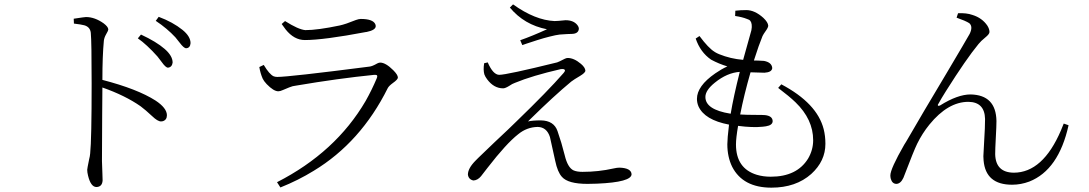

<svg xmlns="http://www.w3.org/2000/svg" viewBox="-20 -825 5040 889"><path d="M322.3 -715.8 321.3 -738.3Q372.1 -746.1 377.9 -746.1Q418.9 -746.1 460 -716.8Q480.5 -701.2 481.4 -689.5Q481.4 -682.6 470.7 -665Q462.9 -651.4 460.9 -636.7Q454.1 -565.4 454.1 -455.1Q616.2 -413.1 700.2 -359.4Q752 -325.2 752.9 -292Q752.9 -269.5 733.4 -263.7Q729.5 -262.7 725.6 -262.7Q710 -262.7 684.6 -287.1Q653.3 -316.4 630.9 -333Q559.6 -382.8 454.1 -419.9Q454.1 -391.6 453.1 -289.1Q452.1 -139.6 452.1 -79.1Q453.1 -56.6 454.1 -22.5Q455.1 2 455.1 10.7Q453.1 40 426.8 41Q400.4 41 387.7 -11.7Q383.8 -27.3 383.8 -39.1Q383.8 -43.9 392.6 -86.9Q396.5 -101.6 397.5 -114.3Q404.3 -179.7 404.3 -438.5Q404.3 -631.8 400.4 -672.9Q397.5 -700.2 370.1 -708Q355.5 -711.9 322.3 -715.8ZM618.2 -647.5 632.8 -665Q704.1 -631.8 742.2 -598.6Q779.3 -566.4 779.3 -535.2Q776.4 -513.7 757.8 -511.7Q747.1 -511.7 728.5 -538.1Q715.8 -555.7 709 -563.5Q659.2 -619.1 618.2 -647.5ZM701.2 -728.5 714.8 -747.1Q780.3 -722.7 825.2 -686.5Q862.3 -656.2 862.3 -625Q860.4 -602.5 841.8 -601.6Q831.1 -601.6 811.5 -627.9Q798.8 -644.5 792 -652.3Q753.9 -693.4 701.2 -728.5Z M1196.3 -460.9Q1185.5 -485.4 1180.7 -514.6L1201.2 -524.4Q1227.5 -480.5 1247.1 -471.7Q1254.9 -468.8 1263.7 -468.8Q1318.4 -468.8 1690.4 -516.6Q1703.1 -517.6 1726.6 -531.2Q1734.4 -535.2 1740.2 -535.2Q1765.6 -535.2 1800.8 -500Q1822.3 -478.5 1822.3 -465.8Q1822.3 -457 1798.8 -440.4Q1780.3 -426.8 1775.4 -417Q1650.4 -166 1432.6 -34.2Q1361.3 9.8 1278.3 43L1262.7 18.6Q1534.2 -120.1 1672.9 -357.4Q1702.1 -409.2 1724.6 -462.9Q1731.4 -478.5 1717.8 -478.5Q1714.8 -478.5 1712.9 -478.5Q1546.9 -461.9 1351.6 -428.7Q1341.8 -426.8 1335 -425.8Q1326.2 -423.8 1290 -408.2Q1277.3 -402.3 1268.6 -402.3Q1247.1 -402.3 1214.8 -435.5Q1201.2 -450.2 1196.3 -460.9ZM1719.7 -704.1Q1719.7 -685.5 1676.8 -676.8Q1675.8 -676.8 1674.8 -676.8Q1478.5 -639.6 1391.6 -639.6Q1341.8 -639.6 1302.7 -688.5Q1293.9 -700.2 1284.2 -713.9L1299.8 -727.5Q1361.3 -688.5 1393.6 -685.5Q1450.2 -685.5 1552.7 -707Q1580.1 -712.9 1627.9 -732.4Q1641.6 -737.3 1650.4 -737.3Q1707 -737.3 1717.8 -712.9Q1719.7 -708 1719.7 -704.1Z M2221.7 -532.2 2238.3 -536.1Q2262.7 -479.5 2291 -478.5Q2326.2 -478.5 2559.6 -536.1Q2566.4 -538.1 2594.7 -552.7Q2602.5 -556.6 2608.4 -556.6Q2637.7 -556.6 2669.9 -529.3Q2689.5 -512.7 2690.4 -498Q2690.4 -488.3 2666 -473.6Q2637.7 -457 2625 -447.3Q2544.9 -380.9 2434.6 -272.5Q2428.7 -266.6 2424.8 -262.7Q2445.3 -267.6 2484.4 -267.6Q2544.9 -266.6 2561.5 -217.8Q2580.1 -165 2594.7 -106.4Q2608.4 -48.8 2635.7 -36.1Q2651.4 -29.3 2676.8 -29.3Q2751 -29.3 2820.3 -44.9Q2836.9 -48.8 2848.6 -48.8Q2902.3 -46.9 2904.3 -18.6Q2904.3 18.6 2744.1 25.4Q2721.7 26.4 2700.2 26.4Q2610.4 26.4 2582 -5.9Q2561.5 -28.3 2550.8 -80.1Q2529.3 -179.7 2526.4 -190.4Q2511.7 -236.3 2469.7 -237.3Q2418.9 -236.3 2378.9 -203.1Q2324.2 -160.2 2237.3 -47.9Q2216.8 -20.5 2207 -8.8Q2191.4 9.8 2171.9 10.7Q2149.4 5.9 2146.5 -16.6Q2146.5 -45.9 2182.6 -82Q2184.6 -84 2194.3 -93.8Q2212.9 -112.3 2269.5 -166Q2342.8 -234.4 2371.1 -262.7Q2516.6 -403.3 2588.9 -486.3Q2602.5 -501 2589.8 -504.9Q2584 -505.9 2576.2 -504.9Q2444.3 -474.6 2364.3 -441.4Q2352.5 -437.5 2336.9 -426.8Q2319.3 -416 2309.6 -416Q2266.6 -416 2235.4 -458Q2226.6 -469.7 2222.7 -480.5Q2216.8 -501 2221.7 -532.2ZM2512.7 -689.5Q2407.2 -710 2340.8 -790L2355.5 -804.7Q2458 -731.4 2547.9 -727.5Q2560.5 -727.5 2598.6 -731.4Q2635.7 -731.4 2653.3 -709Q2660.2 -700.2 2660.2 -691.4Q2658.2 -668.9 2627.9 -668Q2612.3 -668 2571.3 -665Q2562.5 -664.1 2550.8 -661.6Q2539.1 -659.2 2523.9 -655.3Q2508.8 -651.4 2498 -648.4Q2487.3 -645.5 2468.8 -639.6Q2450.2 -633.8 2443.4 -631.3Q2436.5 -628.9 2418 -623L2398.4 -616.2L2388.7 -638.7Q2444.3 -658.2 2512.7 -689.5Z M3246.1 -376Q3246.1 -317.4 3361.3 -298.8Q3362.3 -298.8 3363.3 -298.8Q3376 -376 3405.3 -492.2Q3346.7 -488.3 3290 -442.4Q3246.1 -407.2 3246.1 -376ZM3583 -418 3597.7 -434.6Q3763.7 -346.7 3793.9 -226.6Q3801.8 -195.3 3801.8 -159.2Q3801.8 -79.1 3736.3 -19.5Q3665 43.9 3551.8 43.9Q3419.9 43.9 3370.1 -52.7Q3347.7 -98.6 3347.7 -157.2Q3347.7 -182.6 3355.5 -248Q3242.2 -269.5 3213.9 -333Q3207 -349.6 3207 -367.2Q3207 -426.8 3292 -485.4Q3318.4 -503.9 3347.7 -517.6Q3308.6 -529.3 3272.5 -548.8Q3222.7 -583 3201.2 -646.5L3218.8 -658.2Q3259.8 -602.5 3290 -584Q3299.8 -578.1 3309.6 -574.2Q3362.3 -552.7 3420.9 -547.9Q3458 -682.6 3459 -684.6Q3460 -693.4 3460.9 -699.2Q3461.9 -725.6 3448.2 -733.4Q3443.4 -735.4 3438.5 -737.3Q3417 -746.1 3383.8 -751L3384.8 -775.4Q3408.2 -778.3 3435.5 -778.3Q3474.6 -778.3 3514.6 -742.2Q3536.1 -721.7 3537.1 -706.1Q3537.1 -697.3 3523.4 -678.7Q3515.6 -668 3510.7 -658.2Q3494.1 -618.2 3470.7 -544.9Q3489.3 -544.9 3517.6 -543Q3553.7 -536.1 3555.7 -509.8Q3553.7 -490.2 3519.5 -488.3Q3513.7 -488.3 3455.1 -490.2Q3424.8 -384.8 3407.2 -294.9Q3435.5 -293 3480.5 -293Q3512.7 -293 3522.5 -292Q3556.6 -288.1 3557.6 -264.6Q3557.6 -245.1 3526.4 -240.2Q3519.5 -239.3 3511.7 -238.3Q3464.8 -233.4 3397.5 -242.2Q3387.7 -185.5 3387.7 -156.2Q3387.7 -44.9 3484.4 -15.6Q3513.7 -6.8 3548.8 -6.8Q3669.9 -6.8 3721.7 -90.8Q3745.1 -130.9 3745.1 -175.8Q3745.1 -272.5 3663.1 -351.6Q3634.8 -378.9 3583 -418Z M4467.8 -717.8Q4451.2 -728.5 4409.2 -743.2L4416 -763.7Q4455.1 -765.6 4482.4 -755.9Q4527.3 -742.2 4551.8 -706.1Q4561.5 -690.4 4561.5 -676.8Q4561.5 -667 4542 -651.4Q4521.5 -634.8 4510.7 -621.1Q4454.1 -552.7 4359.4 -402.3Q4337.9 -368.2 4325.2 -344.7Q4319.3 -336.9 4325.2 -335Q4329.1 -335 4333 -336.9Q4414.1 -387.7 4473.6 -387.7Q4591.8 -385.7 4593.8 -264.6Q4593.8 -241.2 4590.8 -187.5Q4587.9 -133.8 4587.9 -111.3Q4589.8 -26.4 4673.8 -25.4Q4808.6 -25.4 4892.6 -221.7Q4899.4 -237.3 4905.3 -252.9L4927.7 -245.1Q4881.8 -38.1 4746.1 15.6Q4707 30.3 4666 30.3Q4543.9 30.3 4534.2 -82Q4533.2 -91.8 4533.2 -101.6Q4533.2 -110.4 4540 -229.5Q4541 -255.9 4541 -274.4Q4539.1 -352.5 4463.9 -353.5Q4369.1 -353.5 4283.2 -248Q4250 -207 4226.6 -159.2Q4210.9 -127 4168 -14.6Q4165 -6.8 4163.1 -2Q4150.4 25.4 4130.9 26.4Q4111.3 26.4 4104.5 2.9Q4102.5 -4.9 4102.5 -12.7Q4102.5 -43 4167 -155.3Q4171.9 -162.1 4190.4 -194.3Q4240.2 -281.2 4365.2 -490.2Q4452.1 -636.7 4469.7 -668Q4486.3 -702.1 4467.8 -717.8Z"/></svg>

Font: GenYoMin JP Light
Style: Regular
Weight: 300
Version: Version 1.001;PS 1;hotconv 16.6.51;makeotf.lib2.5.65220 DEVE